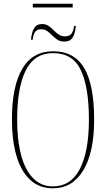

<svg xmlns="http://www.w3.org/2000/svg" viewBox="-20 -1000 570 1030"><path d="M156 -960V-980H370V-960ZM146 -787Q148 -806 153 -825Q158 -844 170 -857.5Q182 -871 205 -871Q226 -871 240.5 -861Q255 -851 267.5 -838Q280 -825 294.5 -815Q309 -805 329 -805Q356 -805 366 -823Q376 -841 377 -861H387Q385 -842 380 -822.5Q375 -803 362.5 -790Q350 -777 325 -777Q303 -777 288 -787Q273 -797 260 -810Q247 -823 233.5 -833Q220 -843 201 -843Q177 -843 167 -826.5Q157 -810 156 -787ZM264 10Q190 10 141 -36Q92 -82 68 -165Q44 -248 44 -359Q44 -537 99.5 -631Q155 -725 265 -725Q377 -725 431 -636Q485 -547 485 -358Q485 -183 427 -86.5Q369 10 264 10ZM264 0Q360 0 408.5 -94Q457 -188 457 -358Q457 -531 414 -623Q371 -715 265 -715Q165 -715 118.5 -623Q72 -531 72 -358Q72 -248 93.5 -167.5Q115 -87 158 -43.5Q201 0 264 0Z"/></svg>

Font: Noto Serif Display ExtraCondensed Thin
Style: Regular
Weight: 100
Width: 2
Designer: Monotype Design Team
Foundry: Monotype Imaging Inc.
Version: Version 2.009